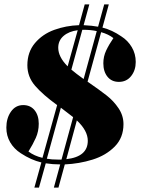

<svg xmlns="http://www.w3.org/2000/svg" viewBox="-20 -737 665 877"><path d="M452 -448Q452 -479 465 -506.5Q478 -534 498 -563Q475 -581 442 -590L380 -364Q435 -326 467 -301Q499 -276 521.5 -242.5Q544 -209 544 -170Q544 -108 504 -67.5Q464 -27 403 -8Q342 11 276 14L247 120H226L255 14Q221 14 189 9L158 120H137L169 5Q122 -6 75 -37Q44 -57 26.5 -87Q9 -117 9 -154Q9 -197 30 -227Q51 -257 86 -257Q119 -257 138 -233.5Q157 -210 157 -172Q157 -137 143.5 -107Q130 -77 110 -45Q136 -25 174 -16L241 -257Q176 -304 140.5 -345Q105 -386 105 -439Q105 -499 139.5 -540Q174 -581 227.5 -600.5Q281 -620 341 -622L367 -717H388L362 -622Q402 -620 428 -615L456 -717H477L448 -611Q492 -600 534 -571Q564 -552 582 -521.5Q600 -491 600 -454Q600 -416 579 -389.5Q558 -363 523 -363Q490 -363 471 -386.5Q452 -410 452 -448ZM422 -595Q394 -601 360 -601H356L306 -419Q327 -401 362 -376ZM289 -434 335 -599Q295 -594 270.5 -573Q246 -552 246 -519Q246 -477 289 -434ZM261 -8 314 -202Q300 -213 258 -245L194 -12Q215 -8 247 -8ZM331 -187 283 -10Q381 -21 381 -94Q381 -140 331 -187Z"/></svg>

Font: Playfair Display SC
Style: Bold Italic
Weight: 700
Italic angle: -14°
Designer: Claus Eggers Sørensen
Foundry: Claus Eggers Sørensen
Version: Version 1.200; ttfautohint (v1.6)